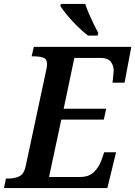

<svg xmlns="http://www.w3.org/2000/svg" viewBox="-41 -951 684 971"><path d="M-21 0 -11 -48H1Q33 -48 57 -59.5Q81 -71 89 -111L193 -598Q197 -615 197 -627Q197 -652 178.5 -659Q160 -666 131 -666H119L130 -714H623L589 -533H528Q529 -537 530 -550.5Q531 -564 532.5 -577Q534 -590 534 -593Q534 -620 519 -639Q504 -658 469 -658H335L281 -401H496L484 -346H269L207 -56H364Q408 -56 433.5 -80.5Q459 -105 471 -138L486 -181H546L502 0ZM404 -771Q379 -790 351.5 -817Q324 -844 300.5 -872Q277 -900 264 -921L267 -931H390Q397 -909 409 -881.5Q421 -854 433.5 -828Q446 -802 456 -784L453 -771Z"/></svg>

Font: Noto Serif SemiCondensed SemiBold
Style: Italic
Weight: 600
Width: 4
Italic angle: -12°
Designer: Monotype Design Team
Foundry: Monotype Imaging Inc.
Version: Version 2.014; ttfautohint (v1.8.4.7-5d5b)